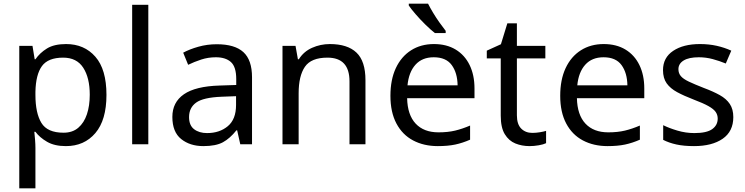

<svg xmlns="http://www.w3.org/2000/svg" viewBox="-20 -786 4060 1046"><path d="M340 -546Q439 -546 499.5 -477Q560 -408 560 -269Q560 -132 499.5 -61Q439 10 339 10Q277 10 236.5 -13.5Q196 -37 173 -68H167Q169 -51 171 -25Q173 1 173 20V240H85V-536H157L169 -463H173Q197 -498 236 -522Q275 -546 340 -546ZM324 -472Q242 -472 208.5 -426Q175 -380 173 -286V-269Q173 -170 205.5 -116.5Q238 -63 326 -63Q375 -63 406.5 -90Q438 -117 453.5 -163.5Q469 -210 469 -270Q469 -362 433.5 -417Q398 -472 324 -472Z M788 0H700V-760H788Z M1161 -545Q1259 -545 1306 -502Q1353 -459 1353 -365V0H1289L1272 -76H1268Q1233 -32 1194.5 -11Q1156 10 1088 10Q1015 10 967 -28.5Q919 -67 919 -149Q919 -229 982 -272.5Q1045 -316 1176 -320L1267 -323V-355Q1267 -422 1238 -448Q1209 -474 1156 -474Q1114 -474 1076 -461.5Q1038 -449 1005 -433L978 -499Q1013 -518 1061 -531.5Q1109 -545 1161 -545ZM1187 -259Q1087 -255 1048.5 -227Q1010 -199 1010 -148Q1010 -103 1037.5 -82Q1065 -61 1108 -61Q1176 -61 1221 -98.5Q1266 -136 1266 -214V-262Z M1777 -546Q1873 -546 1922 -499.5Q1971 -453 1971 -349V0H1884V-343Q1884 -472 1764 -472Q1675 -472 1641 -422Q1607 -372 1607 -278V0H1519V-536H1590L1603 -463H1608Q1634 -505 1680 -525.5Q1726 -546 1777 -546Z M2344 -546Q2413 -546 2462.5 -516Q2512 -486 2538.5 -431.5Q2565 -377 2565 -304V-251H2198Q2200 -160 2244.5 -112.5Q2289 -65 2369 -65Q2420 -65 2459.5 -74.5Q2499 -84 2541 -102V-25Q2500 -7 2460 1.5Q2420 10 2365 10Q2289 10 2230.5 -21Q2172 -52 2139.5 -113.5Q2107 -175 2107 -264Q2107 -352 2136.5 -415Q2166 -478 2219.5 -512Q2273 -546 2344 -546ZM2343 -474Q2280 -474 2243.5 -433.5Q2207 -393 2200 -321H2473Q2472 -389 2441 -431.5Q2410 -474 2343 -474ZM2312 -766Q2323 -744 2339.5 -716.5Q2356 -689 2374.5 -663Q2393 -637 2408 -618V-606H2349Q2326 -624 2297 -652.5Q2268 -681 2243.5 -709.5Q2219 -738 2207 -756V-766Z M2880 -62Q2900 -62 2921 -65.5Q2942 -69 2955 -73V-6Q2941 1 2915 5.5Q2889 10 2865 10Q2823 10 2787.5 -4.5Q2752 -19 2730 -55Q2708 -91 2708 -156V-468H2632V-510L2709 -545L2744 -659H2796V-536H2951V-468H2796V-158Q2796 -109 2819.5 -85.5Q2843 -62 2880 -62Z M3269 -546Q3338 -546 3387.5 -516Q3437 -486 3463.5 -431.5Q3490 -377 3490 -304V-251H3123Q3125 -160 3169.5 -112.5Q3214 -65 3294 -65Q3345 -65 3384.5 -74.5Q3424 -84 3466 -102V-25Q3425 -7 3385 1.5Q3345 10 3290 10Q3214 10 3155.5 -21Q3097 -52 3064.5 -113.5Q3032 -175 3032 -264Q3032 -352 3061.5 -415Q3091 -478 3144.5 -512Q3198 -546 3269 -546ZM3268 -474Q3205 -474 3168.5 -433.5Q3132 -393 3125 -321H3398Q3397 -389 3366 -431.5Q3335 -474 3268 -474Z M3975 -148Q3975 -70 3917 -30Q3859 10 3761 10Q3705 10 3664.5 1Q3624 -8 3593 -24V-104Q3625 -88 3670.5 -74.5Q3716 -61 3763 -61Q3830 -61 3860 -82.5Q3890 -104 3890 -140Q3890 -160 3879 -176Q3868 -192 3839.5 -208Q3811 -224 3758 -244Q3706 -264 3669 -284Q3632 -304 3612 -332Q3592 -360 3592 -404Q3592 -472 3647.5 -509Q3703 -546 3793 -546Q3842 -546 3884.5 -536.5Q3927 -527 3964 -510L3934 -440Q3900 -454 3863 -464Q3826 -474 3787 -474Q3733 -474 3704.5 -456.5Q3676 -439 3676 -409Q3676 -387 3689 -371.5Q3702 -356 3732.5 -341.5Q3763 -327 3814 -307Q3865 -288 3901 -268Q3937 -248 3956 -219.5Q3975 -191 3975 -148Z"/></svg>

Font: Noto Sans Khudawadi
Style: Regular
Weight: 400
Designer: Monotype Design Team
Foundry: Monotype Imaging Inc.
Version: Version 2.003; ttfautohint (v1.8.4.7-5d5b)